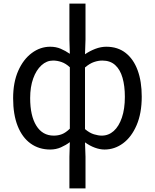

<svg xmlns="http://www.w3.org/2000/svg" viewBox="-20 -816 860 1065"><path d="M365 229V53.8L367.4 -27.5Q345.4 -10.9 317.9 1.3Q290.4 13.4 258.5 13.4Q196.4 13.4 149.9 -19.9Q103.5 -53.1 78.1 -116.8Q52.8 -180.4 52.8 -271Q52.8 -359.1 81.1 -423.2Q109.4 -487.2 156.5 -522Q203.5 -556.8 258.5 -556.8Q290.7 -556.8 316.9 -545.5Q343.1 -534.3 367.4 -517.6L365 -597.2V-796H454.3V-597.2L451.5 -515.1Q478.1 -533.3 508.8 -545.1Q539.4 -556.8 569.4 -556.8Q633.4 -556.8 677.1 -522.3Q720.9 -487.8 743.5 -426.1Q766.2 -364.3 766.2 -280Q766.2 -187.5 737.7 -121.5Q709.3 -55.6 662.5 -21.1Q615.8 13.4 559.9 13.4Q534.1 13.4 506.1 3.1Q478.2 -7.1 451.5 -26.4L454.3 53.8V229ZM278.3 -63.7Q302.6 -63.7 323.6 -71.8Q344.6 -80 367.4 -102.2V-443Q344.9 -463.8 321.3 -471.9Q297.8 -480.1 274.3 -480.1Q238.6 -480.1 209.8 -453.7Q180.9 -427.3 164.1 -380.6Q147.3 -333.9 147.3 -271.8Q147.3 -173.9 181.5 -118.8Q215.7 -63.7 278.3 -63.7ZM544.1 -63.7Q582.1 -63.7 610.9 -89.4Q639.6 -115.2 656.1 -163.6Q672.6 -212 672.6 -278.8Q672.6 -339.2 659.6 -384.5Q646.7 -429.8 619.1 -454.9Q591.6 -480.1 547.3 -480.1Q525.4 -480.1 501.5 -472Q477.7 -464 451.5 -441.8V-99.8Q476.9 -78.4 501.2 -71Q525.6 -63.7 544.1 -63.7Z"/></svg>

Font: Noto Sans JP
Style: Regular
Weight: 100
Designer: Ryoko NISHIZUKA 西塚涼子 (kana, bopomofo & ideographs); Paul D. Hunt (Latin, Greek & Cyrillic); Sandoll Communications 산돌커뮤니
Foundry: Adobe
Version: Version 2.004;hotconv 1.0.118;makeotfexe 2.5.65603